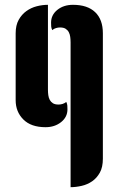

<svg xmlns="http://www.w3.org/2000/svg" viewBox="-20 -528 492 797"><path d="M179 -156Q179 -144 180.5 -133Q182 -122 186.5 -113.5Q191 -105 199.5 -99.5Q208 -94 223 -94Q231 -94 239.5 -96.5Q248 -99 255 -105Q259 -97 259.5 -89.5Q260 -82 260 -74Q260 -42 233.5 -21Q207 0 169 0Q109 0 77 -32Q45 -64 45 -112V-390Q45 -423 57.5 -445.5Q70 -468 89.5 -482Q109 -496 132.5 -502Q156 -508 179 -508ZM407 131Q407 166 394.5 188.5Q382 211 362.5 224.5Q343 238 319 243.5Q295 249 273 249V-352Q273 -364 271.5 -375Q270 -386 265.5 -394.5Q261 -403 252.5 -408.5Q244 -414 229 -414Q221 -414 212.5 -411.5Q204 -409 197 -403Q193 -411 192.5 -418.5Q192 -426 192 -434Q192 -466 218 -487Q244 -508 283 -508Q343 -508 375 -477.5Q407 -447 407 -390Z"/></svg>

Font: Kenia
Style: Regular
Weight: 400
Designer: Julia Petretta
Foundry: Julia Petretta
Version: Version 1.001